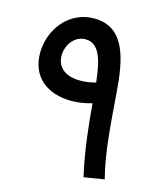

<svg xmlns="http://www.w3.org/2000/svg" viewBox="-104 -758 716 841"><g transform="rotate(15 253.5 -338.0)"><path d="M354 4 446 -11C416 -125 409 -252 398 -388C387 -542 360 -680 219 -680C105 -680 29 -579 29 -473C29 -364 106 -305 216 -305C245 -305 276 -310 308 -319C317 -216 328 -107 354 4ZM123 -487C123 -533 156 -582 206 -582C267 -582 288 -519 300 -411C275 -404 251 -401 229 -401C166 -401 123 -430 123 -487Z"/></g></svg>

Font: Noto Sans Arabic UI Md
Style: Regular
Weight: 500
Designer: Monotype Design Team, Nadine Chahine and Nizar Qandah
Foundry: Monotype Imaging Inc.
Version: Version 2.010